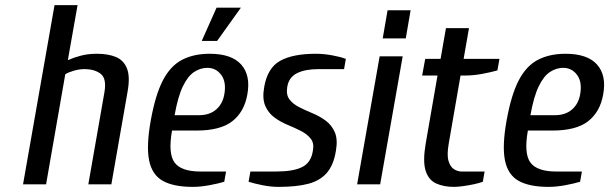

<svg xmlns="http://www.w3.org/2000/svg" viewBox="-20 -720 2380 750"><path d="M70 0 193 -700H283L245 -485Q270 -496 297.5 -503Q325 -510 359 -510Q402 -510 432.5 -497.5Q463 -485 476 -452.5Q489 -420 478 -360L415 0H325L388 -360Q397 -413 373.5 -431.5Q350 -450 309 -450Q290 -450 269 -444Q248 -438 235 -430L160 0Z M733 10Q658 10 616 -13.5Q574 -37 562.5 -93.5Q551 -150 569 -250Q587 -350 616.5 -406.5Q646 -463 691.5 -486.5Q737 -510 799 -510Q885 -510 922.5 -467.5Q960 -425 946 -350Q934 -283 887.5 -246.5Q841 -210 747 -210H652Q636 -120 662 -85Q688 -50 763 -50H863L856 -10Q833 -3 798 3.5Q763 10 733 10ZM662 -270H757Q798 -270 823.5 -291.5Q849 -313 856 -350Q865 -399 844.5 -427Q824 -455 790 -455Q763 -455 738.5 -439Q714 -423 694.5 -383Q675 -343 662 -270ZM768 -560 826 -690H921L828 -560Z M1068 10Q1038 10 1005.5 3.5Q973 -3 951 -10L958 -50H1058Q1126 -50 1160.5 -67.5Q1195 -85 1202 -130Q1208 -160 1194 -178Q1180 -196 1155.5 -208.5Q1131 -221 1103 -232.5Q1075 -244 1051.5 -261.5Q1028 -279 1016 -307Q1004 -335 1012 -380Q1025 -455 1074.5 -482.5Q1124 -510 1214 -510Q1244 -510 1277 -504Q1310 -498 1331 -490L1324 -450H1224Q1172 -450 1140 -434Q1108 -418 1102 -380Q1097 -350 1110.5 -332Q1124 -314 1148.5 -301.5Q1173 -289 1201 -277.5Q1229 -266 1252.5 -248.5Q1276 -231 1288 -203Q1300 -175 1292 -130Q1283 -75 1256.5 -44.5Q1230 -14 1184 -2Q1138 10 1068 10Z M1475 -570 1494 -680H1584L1565 -570ZM1375 0 1463 -500H1553L1465 0Z M1753 10Q1713 10 1683.5 -3.5Q1654 -17 1642.5 -53.5Q1631 -90 1643 -160L1689 -425H1629L1641 -490H1701L1722 -610H1812L1791 -490H1931L1923 -445Q1899 -438 1864 -431.5Q1829 -425 1799 -425H1779L1733 -160Q1725 -115 1732 -91.5Q1739 -68 1753.5 -59Q1768 -50 1783 -50H1873L1866 -10Q1853 -5 1832 -0.5Q1811 4 1789.5 7Q1768 10 1753 10Z M2123 10Q2048 10 2006 -13.5Q1964 -37 1952.5 -93.5Q1941 -150 1959 -250Q1977 -350 2006.5 -406.5Q2036 -463 2081.5 -486.5Q2127 -510 2189 -510Q2275 -510 2312.5 -467.5Q2350 -425 2336 -350Q2324 -283 2277.5 -246.5Q2231 -210 2137 -210H2042Q2026 -120 2052 -85Q2078 -50 2153 -50H2253L2246 -10Q2223 -3 2188 3.5Q2153 10 2123 10ZM2052 -270H2147Q2188 -270 2213.5 -291.5Q2239 -313 2246 -350Q2255 -399 2234.5 -427Q2214 -455 2180 -455Q2153 -455 2128.5 -439Q2104 -423 2084.5 -383Q2065 -343 2052 -270Z"/></svg>

Font: Cuprum
Style: Italic
Weight: 400
Italic angle: -10°
Designer: Jovanny Lemonad
Foundry: Jovanny Lemonad
Version: Version 3.000